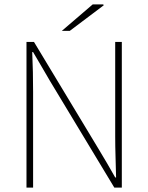

<svg xmlns="http://www.w3.org/2000/svg" viewBox="-20 -850 672 870"><path d="M100 0V-660H134L426 -176Q446 -143 465 -110.5Q484 -78 502 -46H506Q505 -94 503.5 -140Q502 -186 502 -232V-660H532V0H498L206 -484Q187 -517 167.5 -550Q148 -583 130 -614H126Q128 -568 129 -524.5Q130 -481 130 -434V0ZM260 -710 400 -830H448L450 -826L296 -710Z"/></svg>

Font: Source Sans 3
Style: Regular
Weight: 200
Designer: Paul D. Hunt
Foundry: Adobe
Version: Version 3.046;hotconv 1.0.118;makeotfexe 2.5.65603